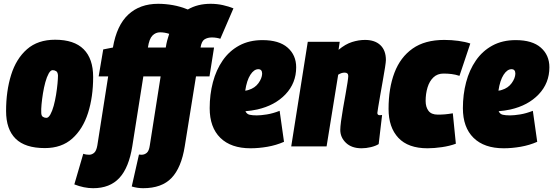

<svg xmlns="http://www.w3.org/2000/svg" viewBox="-20 -770 2910 1010"><path d="M216 9Q112 9 62 -40.5Q12 -90 12 -186Q12 -291 38.5 -376Q65 -461 122 -511Q179 -561 270 -561Q370 -561 420 -511Q470 -461 470 -365Q470 -260 443 -175.5Q416 -91 360 -41Q304 9 216 9ZM224 -150Q235 -150 245 -168Q255 -186 262.5 -213.5Q270 -241 275 -272Q280 -303 282.5 -330Q285 -357 285 -373Q284 -390 275.5 -395.5Q267 -401 257 -401Q246 -401 236 -383Q226 -365 218.5 -337.5Q211 -310 206 -279Q201 -248 198.5 -221Q196 -194 197 -178Q197 -161 205.5 -155.5Q214 -150 224 -150Z M470 220Q422 220 371 200L418 39Q427 42 435 43Q443 44 449 44Q463 44 475 34Q487 24 492 -5L549 -368H499L523 -510L574 -520Q594 -637 655 -693.5Q716 -750 812 -750Q850 -750 889.5 -743Q929 -736 968 -720Q1019 -750 1088 -750Q1122 -750 1153 -743Q1184 -736 1208 -726L1139 -566Q1131 -569 1119 -571Q1107 -573 1095 -573Q1072 -573 1056 -563Q1040 -553 1035 -520H1106L1082 -368H1011L952 -1Q934 112 882.5 166Q831 220 733 220Q703 220 673 211L711 43Q713 43 717 43.5Q721 44 725 44Q740 44 752 34Q764 24 768 -5L825 -368H734L676 -1Q658 112 608 166Q558 220 470 220ZM758 -520H852Q855 -540 859.5 -557Q864 -574 870 -592Q858 -596 846 -598Q834 -600 822 -600Q799 -600 782 -583Q765 -566 758 -520Z M1474 -24Q1433 -6 1387 2Q1341 10 1298 10Q1195 10 1139 -45Q1083 -100 1083 -201Q1083 -273 1100 -337.5Q1117 -402 1151.5 -452Q1186 -502 1238.5 -530.5Q1291 -559 1361 -559Q1448 -559 1493 -519.5Q1538 -480 1538 -416Q1538 -333 1482 -274Q1426 -215 1333 -194Q1300 -187 1271 -185Q1278 -170 1292.5 -166.5Q1307 -163 1331 -163Q1352 -163 1383.5 -168Q1415 -173 1451 -187ZM1339 -406Q1316 -406 1297 -376.5Q1278 -347 1270 -293Q1280 -294 1288 -297Q1321 -307 1339.5 -332.5Q1358 -358 1359 -382Q1359 -406 1339 -406Z M1599 -550H1767L1761 -508Q1797 -538 1832 -549Q1867 -560 1900 -560Q1952 -560 1981 -532.5Q2010 -505 2010 -454Q2010 -445 2005.5 -415.5Q2001 -386 1994 -347.5Q1987 -309 1980.5 -271Q1974 -233 1969.5 -206.5Q1965 -180 1965 -176Q1965 -164 1978 -164Q1981 -164 1984 -164.5Q1987 -165 1990 -165L1972 -12Q1956 -2 1931 4Q1906 10 1882 10Q1830 10 1800 -18.5Q1770 -47 1770 -87Q1770 -102 1774 -132.5Q1778 -163 1784.5 -200Q1791 -237 1797.5 -273Q1804 -309 1808 -335.5Q1812 -362 1812 -370Q1812 -388 1793 -388Q1776 -388 1759 -377L1698 0H1512Z M2229 10Q2127 10 2075.5 -45Q2024 -100 2024 -197Q2024 -306 2055 -387.5Q2086 -469 2150.5 -514.5Q2215 -560 2317 -560Q2355 -560 2391.5 -555Q2428 -550 2454 -541L2397 -371Q2376 -378 2355.5 -380.5Q2335 -383 2313 -383Q2281 -383 2260 -363Q2239 -343 2229 -310Q2219 -277 2219 -239Q2219 -207 2234 -187Q2249 -167 2283 -167Q2303 -167 2320.5 -168.5Q2338 -170 2362 -174L2378 -14Q2346 -2 2305 4Q2264 10 2229 10Z M2806 -24Q2765 -6 2719 2Q2673 10 2630 10Q2527 10 2471 -45Q2415 -100 2415 -201Q2415 -273 2432 -337.5Q2449 -402 2483.5 -452Q2518 -502 2570.5 -530.5Q2623 -559 2693 -559Q2780 -559 2825 -519.5Q2870 -480 2870 -416Q2870 -333 2814 -274Q2758 -215 2665 -194Q2632 -187 2603 -185Q2610 -170 2624.5 -166.5Q2639 -163 2663 -163Q2684 -163 2715.5 -168Q2747 -173 2783 -187ZM2671 -406Q2648 -406 2629 -376.5Q2610 -347 2602 -293Q2612 -294 2620 -297Q2653 -307 2671.5 -332.5Q2690 -358 2691 -382Q2691 -406 2671 -406Z"/></svg>

Font: Georama Semi Condensed Black
Style: Italic
Weight: 900
Width: 4
Italic angle: -9°
Designer: Jean-Baptiste Levee
Foundry: Production Type
Version: Version 1.000